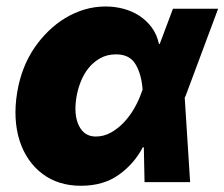

<svg xmlns="http://www.w3.org/2000/svg" viewBox="-20 -573 706 604"><path d="M34.1 -282.7Q47.6 -363.6 89.5 -424.4Q108.7 -452.1 133 -475.7Q157.3 -499.3 185.5 -516.3Q213.8 -533.4 245.7 -543Q277.7 -552.6 312.5 -552.6Q341.3 -552.6 368.6 -545.3Q396 -538 418.5 -523.3Q441.1 -508.5 457.4 -486.5Q473.7 -464.5 480.1 -434.7L482.6 -435L524.1 -545.5H666.2L563.9 -271.3L561.1 -266L578.1 0H434.7L432.5 -109.7L429 -109.4Q402.3 -57.9 353.7 -23.1Q305.4 11.4 234.4 11.4Q163 11.4 113.3 -26.3Q88.4 -45.1 70.3 -71.4Q52.2 -97.7 41.7 -130.3Q31.2 -163 29.1 -201.3Q27 -239.7 34.1 -282.7ZM228.3 -177.6Q245 -143.5 281.2 -143.5Q306.8 -143.5 329.4 -156.2Q351.9 -169 370.4 -188.7Q388.8 -208.5 402.3 -232.1Q415.8 -255.7 423.3 -277L428.6 -291.2Q425.1 -339.8 406.2 -371.1Q387.8 -402 345.2 -402Q317.1 -402 295.5 -389.9Q273.8 -377.8 258.3 -358.5Q242.9 -339.1 233.5 -314.8Q224.1 -290.5 220.2 -265.6Q211.6 -211.3 228.3 -177.6Z"/></svg>

Font: Inter P Black
Style: Italic
Weight: 900
Italic angle: -9.40001°
Designer: Rasmus Andersson
Foundry: rsms
Version: Version 3.018;git-588b23468